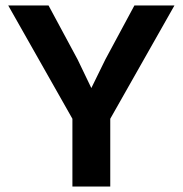

<svg xmlns="http://www.w3.org/2000/svg" viewBox="-20 -680 666 700"><path d="M616 -660 382 -247V0H244V-247L10 -660H157L263 -463L313 -359L364 -463L470 -660Z"/></svg>

Font: Elaine Sans SemiBold
Style: Regular
Weight: 600
Designer: Wei Huang
Foundry: Wei Huang
Version: Version 2.001;December 24, 2019;FontCreator 12.0.0.2547 64-b